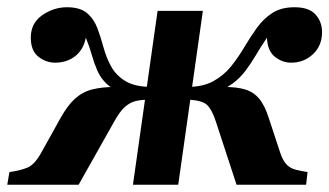

<svg xmlns="http://www.w3.org/2000/svg" viewBox="-54 -510 909 530"><path d="M438 0H313L381 -480H506ZM599 0 542 -174Q528 -217 509.5 -226Q491 -235 457 -235L462 -270H564Q600 -270 623 -263Q646 -256 661.5 -237.5Q677 -219 688 -184L720 -87Q727 -66 737.5 -55.5Q748 -45 762.5 -41.5Q777 -38 795 -35L791 0ZM759 -490Q799 -490 817 -470Q835 -450 835 -421Q835 -384 810 -360.5Q785 -337 750 -337Q725 -337 704.5 -353.5Q684 -370 683 -406Q666 -381 652.5 -358Q639 -335 623.5 -314.5Q608 -294 587 -278.5Q566 -263 535 -254.5Q504 -246 458 -246L462 -270Q506 -270 535 -286Q564 -302 584 -327Q604 -352 620.5 -380Q637 -408 655 -433Q673 -458 697.5 -474Q722 -490 759 -490ZM163 0H-34L-28 -35Q1 -39 21 -47Q41 -55 59 -87L113 -184Q133 -220 154 -238.5Q175 -257 202 -263.5Q229 -270 264 -270H366L361 -235Q339 -235 322.5 -231.5Q306 -228 291.5 -215.5Q277 -203 261 -174ZM131 -490Q167 -490 186 -474Q205 -458 214.5 -433Q224 -408 231.5 -380Q239 -352 252.5 -327Q266 -302 292.5 -286Q319 -270 366 -270L363 -246Q316 -246 286.5 -254.5Q257 -263 240.5 -278.5Q224 -294 215 -314.5Q206 -335 199.5 -358Q193 -381 183 -406Q176 -372 153 -354.5Q130 -337 98 -337Q73 -337 52 -353.5Q31 -370 31 -406Q31 -446 62.5 -468Q94 -490 131 -490Z"/></svg>

Font: Brygada 1918
Style: Bold Italic
Weight: 700
Italic angle: -8°
Designer: Mateusz Machalski | Borys Kosmynka | Przemek Hoffer
Foundry: NIEPODLEGLA 2018
Version: Version 3.006